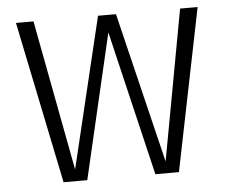

<svg xmlns="http://www.w3.org/2000/svg" viewBox="-46 -645 836 698"><g transform="rotate(-5 372.0 -296.0)"><path d="M158.5 0H245L383 -592H336L203.5 -39H205L100.5 -592H36.5ZM493.5 0H579.5L699.5 -592H635.5L534 -39.5H535.5L401.5 -592H353Z"/></g></svg>

Font: Anybody UltraCondensed Thin Light
Style: Regular
Weight: 300
Version: Version 1.111